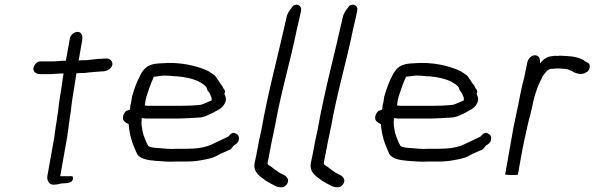

<svg xmlns="http://www.w3.org/2000/svg" viewBox="-20 -739 2517 813"><path d="M121 -448C122 -433 134 -425 152 -425H186C207 -425 227 -428 249 -428L248 -419C246 -410 244 -395 242 -379C236 -344 229 -299 226 -267C224 -253 221 -240 220 -227L216 -203L215 -195C213 -182 211 -170 210 -158L181 4C177 24 187 43 206 43C217 43 228 41 239 38C259 36 283 39 289 20C290 12 289 7 283 7H235L265 -162C266 -173 268 -185 270 -198C270 -206 272 -216 274 -227C275 -241 278 -254 280 -268C281 -280 283 -298 286 -318C289 -334 291 -351 294 -367C297 -388 300 -408 302 -419L304 -429C309 -429 314 -429 320 -430H338C365 -434 387 -434 414 -437H420C435 -439 453 -449 456 -466C457 -481 444 -494 426 -491C420 -491 414 -491 409 -490C391 -490 374 -487 355 -485C353 -485 349 -484 345 -484H329L313 -483L328 -568C331 -587 326 -604 308 -604C295 -604 278 -591 276 -577L259 -482C237 -482 219 -479 199 -479H148C134 -477 124 -463 121 -448Z M501 -246C497 -226 513 -220 525 -213C528 -166 541 -130 557 -95C566 -67 602 -61 638 -58C666 -56 696 -53 727 -55H766C794 -55 815 -57 840 -62C869 -67 888 -72 912 -87C927 -94 943 -100 957 -107C962 -113 967 -119 971 -124C979 -127 989 -136 991 -146C994 -162 988 -169 979 -173C967 -183 954 -170 947 -161C925 -151 903 -139 880 -129C848 -113 809 -109 766 -109H727C699 -107 676 -110 652 -112C636 -113 618 -114 608 -121C603 -129 598 -139 595 -148C591 -160 587 -167 584 -181C582 -196 577 -212 580 -231V-239C583 -238 587 -238 590 -238C595 -237 599 -237 602 -237H736C764 -238 791 -239 818 -241C843 -241 861 -252 881 -261C899 -272 919 -278 930 -298C942 -317 935 -330 930 -342C932 -345 932 -348 933 -352C931 -359 929 -363 926 -364C923 -373 918 -380 911 -388C908 -394 904 -400 899 -406C897 -410 893 -415 890 -419C881 -425 872 -432 862 -438C813 -461 741 -478 663 -471C645 -470 627 -469 611 -461C595 -453 580 -436 573 -418C558 -391 549 -363 539 -330L535 -304C533 -297 531 -290 531 -283C530 -280 531 -278 530 -275L514 -269C508 -264 503 -255 501 -246ZM593 -292C594 -305 597 -318 600 -330C609 -356 617 -383 629 -408C629 -410 630 -412 631 -414C644 -416 658 -417 673 -419C689 -419 703 -418 721 -416H729C765 -413 801 -405 825 -392C836 -385 852 -377 856 -365V-364C858 -357 860 -353 863 -351L869 -342C871 -333 878 -328 876 -314C866 -310 857 -305 846 -301C841 -299 833 -295 827 -295C800 -292 772 -291 745 -291H606C605 -291 602 -291 599 -292Z M1058 -48C1051 -7 1085 10 1107 27C1120 35 1131 41 1145 48C1153 52 1162 54 1171 54C1182 55 1191 48 1196 39C1209 16 1187 3 1172 -3L1161 -9C1149 -17 1138 -26 1127 -34C1125 -36 1112 -41 1113 -47C1113 -52 1115 -58 1116 -64L1122 -95C1123 -101 1123 -105 1125 -110L1129 -132C1131 -146 1135 -158 1138 -174C1140 -184 1141 -194 1144 -203C1169 -346 1209 -477 1237 -615C1243 -641 1249 -664 1254 -690L1255 -697C1258 -714 1238 -726 1222 -715C1211 -701 1197 -686 1193 -664C1158 -506 1116 -354 1087 -190C1084 -173 1080 -160 1077 -144C1075 -132 1072 -119 1070 -107L1064 -76C1062 -66 1060 -57 1058 -48Z M1296 -48C1289 -7 1323 10 1345 27C1358 35 1369 41 1383 48C1391 52 1400 54 1409 54C1420 55 1429 48 1434 39C1447 16 1425 3 1410 -3L1399 -9C1387 -17 1376 -26 1365 -34C1363 -36 1350 -41 1351 -47C1351 -52 1353 -58 1354 -64L1360 -95C1361 -101 1361 -105 1363 -110L1367 -132C1369 -146 1373 -158 1376 -174C1378 -184 1379 -194 1382 -203C1407 -346 1447 -477 1475 -615C1481 -641 1487 -664 1492 -690L1493 -697C1496 -714 1476 -726 1460 -715C1449 -701 1435 -686 1431 -664C1396 -506 1354 -354 1325 -190C1322 -173 1318 -160 1315 -144C1313 -132 1310 -119 1308 -107L1302 -76C1300 -66 1298 -57 1296 -48Z M1569 -246C1565 -226 1581 -220 1593 -213C1596 -166 1609 -130 1625 -95C1634 -67 1670 -61 1706 -58C1734 -56 1764 -53 1795 -55H1834C1862 -55 1883 -57 1908 -62C1937 -67 1956 -72 1980 -87C1995 -94 2011 -100 2025 -107C2030 -113 2035 -119 2039 -124C2047 -127 2057 -136 2059 -146C2062 -162 2056 -169 2047 -173C2035 -183 2022 -170 2015 -161C1993 -151 1971 -139 1948 -129C1916 -113 1877 -109 1834 -109H1795C1767 -107 1744 -110 1720 -112C1704 -113 1686 -114 1676 -121C1671 -129 1666 -139 1663 -148C1659 -160 1655 -167 1652 -181C1650 -196 1645 -212 1648 -231V-239C1651 -238 1655 -238 1658 -238C1663 -237 1667 -237 1670 -237H1804C1832 -238 1859 -239 1886 -241C1911 -241 1929 -252 1949 -261C1967 -272 1987 -278 1998 -298C2010 -317 2003 -330 1998 -342C2000 -345 2000 -348 2001 -352C1999 -359 1997 -363 1994 -364C1991 -373 1986 -380 1979 -388C1976 -394 1972 -400 1967 -406C1965 -410 1961 -415 1958 -419C1949 -425 1940 -432 1930 -438C1881 -461 1809 -478 1731 -471C1713 -470 1695 -469 1679 -461C1663 -453 1648 -436 1641 -418C1626 -391 1617 -363 1607 -330L1603 -304C1601 -297 1599 -290 1599 -283C1598 -280 1599 -278 1598 -275L1582 -269C1576 -264 1571 -255 1569 -246ZM1661 -292C1662 -305 1665 -318 1668 -330C1677 -356 1685 -383 1697 -408C1697 -410 1698 -412 1699 -414C1712 -416 1726 -417 1741 -419C1757 -419 1771 -418 1789 -416H1797C1833 -413 1869 -405 1893 -392C1904 -385 1920 -377 1924 -365V-364C1926 -357 1928 -353 1931 -351L1937 -342C1939 -333 1946 -328 1944 -314C1934 -310 1925 -305 1914 -301C1909 -299 1901 -295 1895 -295C1868 -292 1840 -291 1813 -291H1674C1673 -291 1670 -291 1667 -292Z M2119 0C2123 1 2132 2 2144 2H2150C2164 2 2173 2 2173 0L2187 -78C2194 -120 2204 -162 2213 -203C2217 -220 2220 -236 2225 -250C2227 -262 2231 -275 2234 -289C2238 -311 2245 -338 2252 -357C2259 -380 2269 -396 2278 -416C2285 -426 2297 -444 2310 -447C2314 -447 2318 -448 2322 -448C2326 -448 2331 -449 2336 -449H2350C2356 -448 2361 -448 2367 -448C2370 -448 2373 -447 2375 -447C2379 -446 2382 -446 2386 -445L2389 -443C2393 -442 2397 -440 2402 -438L2410 -433C2419 -429 2429 -426 2439 -426C2447 -426 2453 -427 2458 -431C2477 -435 2485 -467 2468 -474L2458 -479C2443 -491 2424 -497 2400 -500C2392 -501 2385 -501 2377 -502C2371 -502 2366 -502 2360 -503C2352 -503 2344 -503 2337 -502C2336 -502 2334 -503 2333 -503C2327 -502 2321 -502 2316 -501C2291 -498 2280 -486 2266 -470C2269 -488 2263 -505 2245 -505C2228 -505 2215 -488 2212 -471L2209 -456C2208 -449 2206 -441 2204 -433L2203 -426C2202 -420 2200 -414 2199 -408C2196 -395 2192 -382 2189 -368C2187 -359 2185 -349 2183 -339C2175 -294 2163 -245 2154 -198Z"/></svg>

Font: Scribbler
Style: Ita
Weight: 400
Designer: Mew Too
Foundry: Cannot Into Space Fonts
Version: Version 1.001